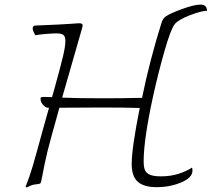

<svg xmlns="http://www.w3.org/2000/svg" viewBox="-20 -807 919 834"><path d="M814 -79Q816 -75 816 -66Q816 -35 767 -14.5Q718 6 660 6Q605 6 578.5 -17.5Q552 -41 552 -95Q552 -163 587 -338Q519 -340 418 -340L238 -339Q197 -193 186 -148.5Q175 -104 160 -24Q158 -13 155 -10.5Q152 -8 142 -7Q129 -6 120.5 -3.5Q112 -1 97 7L91 5Q110 -44 122.5 -86.5Q135 -129 166 -243L193 -339H188Q178 -339 167 -351.5Q156 -364 156 -378Q156 -383 159 -384.5Q162 -386 172 -386L206 -385L216 -420Q244 -521 254 -563.5Q264 -606 264 -629Q264 -649 255 -655.5Q246 -662 226 -662Q208 -662 179 -659.5Q150 -657 133 -654Q129 -662 125.5 -669.5Q122 -677 122 -684Q122 -696 134 -696Q256 -701 286 -703.5Q316 -706 322 -706Q331 -706 335 -704Q339 -702 339 -696Q339 -694 337 -686L250 -383Q313 -380 431 -380Q505 -380 597 -382Q631 -547 681 -706Q687 -726 699 -735Q719 -749 771.5 -768Q824 -787 851 -787Q879 -787 879 -760Q854 -760 804 -740.5Q754 -721 739 -702Q722 -681 695 -587Q668 -493 645 -389Q604 -201 604 -106Q604 -83 609 -69.5Q614 -56 630 -48.5Q646 -41 679 -41Q721 -41 755.5 -52Q790 -63 814 -79Z"/></svg>

Font: Charmonman
Style: Regular
Weight: 400
Designer: Ekaluck Peanpanawate
Foundry: Cadson Demak Co.,Ltd.
Version: Version 1.000; ttfautohint (v1.6)